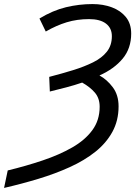

<svg xmlns="http://www.w3.org/2000/svg" viewBox="-72 -744 667 944"><path d="M-52 180 -34 94Q57 72 138.5 44.5Q220 17 283 -19Q346 -55 382 -104Q418 -153 418 -219Q418 -261 394.5 -288.5Q371 -316 332 -338Q294 -325 254 -314.5Q214 -304 173 -294L170 -366Q232 -382 287 -399Q342 -416 385.5 -437.5Q429 -459 453.5 -490Q478 -521 478 -566Q478 -606 449 -628Q420 -650 366 -650Q307 -650 256 -634.5Q205 -619 153 -589L122 -653Q188 -693 252.5 -708.5Q317 -724 383 -724Q435 -724 478 -708Q521 -692 547 -660Q573 -628 573 -579Q573 -506 531 -455.5Q489 -405 417 -373Q454 -353 482.5 -315Q511 -277 511 -221Q511 -151 480.5 -95.5Q450 -40 396.5 2.5Q343 45 271.5 77.5Q200 110 117.5 135Q35 160 -52 180Z"/></svg>

Font: Noto IKEA Latin
Style: Italic
Weight: 400
Italic angle: -12°
Designer: Monotype Design Team
Foundry: Monotype Imaging Inc.
Version: Version 1.0